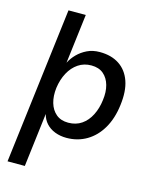

<svg xmlns="http://www.w3.org/2000/svg" viewBox="-134 -788 879 1105"><g transform="rotate(15 305.0 -235.0)"><path d="M162 -90 123 230H20L134 -700H237L201 -406Q215 -434 239 -458.5Q263 -483 296 -499Q329 -515 371 -515Q440 -515 487 -484Q534 -453 554.5 -394.5Q575 -336 564 -251Q554 -169 519.5 -110Q485 -51 431.5 -19.5Q378 12 312 12Q275 12 243.5 0Q212 -12 191 -35Q170 -58 162 -90ZM299 -75Q345 -75 378.5 -98Q412 -121 432.5 -161.5Q453 -202 459 -252Q466 -302 455 -341.5Q444 -381 416.5 -404.5Q389 -428 344 -428Q300 -428 266 -405Q232 -382 210.5 -342Q189 -302 182 -251Q176 -201 187.5 -161.5Q199 -122 227 -98.5Q255 -75 299 -75Z"/></g></svg>

Font: Inclusive Sans Medium
Style: Italic
Weight: 500
Italic angle: -7°
Designer: Olivia King
Foundry: Olivia King
Version: Version 2.004